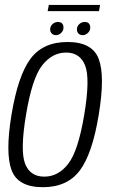

<svg xmlns="http://www.w3.org/2000/svg" viewBox="-20 -776 472 800"><path d="M158.5 4Q55 4 28.2 -67Q1.5 -138 28 -298.5Q55 -461 107 -531Q159 -601 261.5 -601Q365 -601 391.5 -530Q418 -459 391.5 -298.5Q365 -136 312.8 -66Q260.5 4 158.5 4ZM164.5 -40Q223 -40 264.5 -93.8Q306 -147.5 331 -298Q356 -447.5 335 -502.2Q314 -557 255.5 -557Q197 -557 155.2 -503Q113.5 -449 88.5 -298Q63.5 -148.5 84.5 -94.2Q105.5 -40 164.5 -40ZM324.5 -629.5Q313.5 -629.5 307 -636.2Q300.5 -643 300.5 -653.5Q300.5 -666.5 310.2 -675.5Q320 -684.5 332.5 -684.5Q356 -684.5 356 -660.5Q356 -648 346.2 -638.8Q336.5 -629.5 324.5 -629.5ZM213 -629.5Q202.5 -629.5 195.8 -636.2Q189 -643 189 -653.5Q189 -666.5 198.8 -675.5Q208.5 -684.5 221 -684.5Q244.5 -684.5 244.5 -660.5Q244.5 -648 234.8 -638.8Q225 -629.5 213 -629.5ZM178.5 -729.5 183.5 -755.5H397L392.5 -729.5Z"/></svg>

Font: Anybody Light
Style: Italic
Weight: 300
Italic angle: -10°
Designer: Tyler Finck
Foundry: Etcetera Type Company
Version: Version 1.010; ttfautohint (v1.8.3) -l 8 -r 50 -G 200 -x 14 